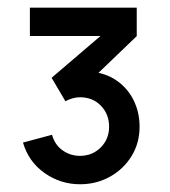

<svg xmlns="http://www.w3.org/2000/svg" viewBox="-20 -740 444 501"><path d="M188.8 -259.2Q138.1 -259.2 96.3 -288.5Q54.5 -317.9 40 -368L115.7 -388.3Q123.5 -361.2 144 -347.2Q164.5 -333.2 188.8 -333.3Q221.3 -333.5 243 -355.4Q264.7 -377.3 264.7 -409.3Q264.7 -441.9 243.4 -464Q222.2 -486.2 188.7 -486.2Q178.7 -486.2 168.9 -483.3Q159.1 -480.5 150.7 -475.8L114.7 -537L266.7 -667L274.5 -646H58V-720H336.8V-645.8L215 -528.8L213.8 -553.3Q255 -550.2 284.2 -529.9Q313.3 -509.7 328.8 -478.2Q344.2 -446.7 344.2 -409.3Q344.2 -366.2 323 -332.2Q301.9 -298.2 266.6 -278.7Q231.2 -259.2 188.8 -259.2Z"/></svg>

Font: Manrope Variable Light
Style: Regular
Weight: 200
Designer: Mikhail Sharanda
Foundry: Mikhail Sharanda
Version: Version 4.505